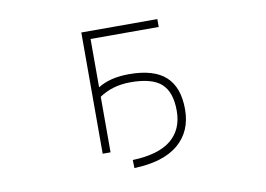

<svg xmlns="http://www.w3.org/2000/svg" viewBox="-69 -629 1137 821"><g transform="rotate(-10 500.0 -219.0)"><path d="M499 -278.3Q420.9 -278.3 363.3 -239.3V2H329.1V-524.4H659.2V-490.2H363.3V-280.3Q416 -313.5 499 -313.5Q606.4 -313.5 657.7 -266.6Q709 -219.7 709 -124Q709 -28.3 643.6 26.9Q578.1 82 452.1 85.9L451.2 50.8Q563.5 46.9 618.2 2Q672.9 -43 672.9 -124Q672.9 -205.1 632.8 -241.7Q592.8 -278.3 499 -278.3Z"/></g></svg>

Font: GenEi Gothic M ExtraLight
Style: Regular
Weight: 200
Designer: o_tamon (Modified); [Source Han Sans]
Ryoko NISHIZUKA  (kana & ideographs); Paul D. Hunt (Latin, Greek & Cyrillic); Wenl
Version: Version 1.1a;Original Version 1.004